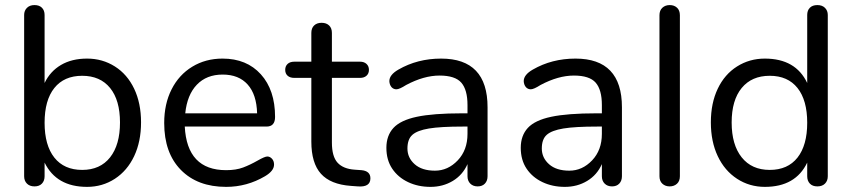

<svg xmlns="http://www.w3.org/2000/svg" viewBox="-20 -730 3358 757"><path d="M414.1 -109.6Q453.1 -159.2 453.1 -247.1Q453.1 -335 414.1 -383.1Q375 -431.2 304 -431.2Q232.9 -431.2 194.3 -383.1Q155.8 -335 155.8 -246.1Q155.8 -157.2 194.3 -108.6Q232.9 -60.1 304 -60.1Q375 -60.1 414.1 -109.6ZM323.2 6.8Q202.6 6.8 155.8 -88.9V-35.2Q155.8 -17.1 145.3 -6.1Q134.8 4.9 116 4.9Q97.2 4.9 86.2 -6.1Q75.2 -17.1 75.2 -35.2V-670.9Q75.2 -688 86.2 -699Q97.2 -710 116 -710Q134.8 -710 145.3 -699.5Q155.8 -689 155.8 -670.9V-402.8Q177.7 -448.7 220.5 -473.9Q263.2 -499 323.5 -499Q383.8 -499 432.9 -468Q481.9 -437 509 -380.1Q536.1 -323.2 536.1 -247.6Q536.1 -171.9 509 -114.5Q481.9 -57.1 432.9 -25.1Q383.8 6.8 323.2 6.8Z M710.4 -283.2H993.7Q991.7 -357.4 956.5 -396.7Q921.4 -436 857.9 -436Q794.4 -436 756.1 -396Q717.8 -356 710.4 -283.2ZM1064.5 -269Q1064.5 -231 1030.8 -231H708.5Q717.3 -59.1 871.6 -59.1Q910.6 -59.1 938.5 -69.6Q966.3 -80.1 995.4 -96.7Q1024.4 -113.3 1034.4 -113Q1044.4 -112.8 1052.5 -104Q1060.5 -95.2 1060.5 -81.1Q1060.5 -56.2 1024.9 -35.2Q953.6 6.8 871.6 6.8Q758.8 6.8 693.1 -60.1Q627.4 -127 627.4 -245.1Q627.4 -320.3 656.5 -377.7Q685.5 -435.1 738 -467Q790.5 -499 857.4 -499Q952.6 -499 1008.5 -437Q1064.5 -375 1064.5 -269Z M1440.4 -26.9Q1440.4 8.8 1390.6 4.9L1363.3 2.9Q1283.2 -2.9 1245.4 -44.9Q1207.5 -86.9 1207.5 -171.9V-422.9H1140.6Q1123.5 -422.9 1114 -431.4Q1104.5 -439.9 1104.5 -454.6Q1104.5 -469.2 1114 -478Q1123.5 -486.8 1140.6 -486.8H1207.5V-600.1Q1207.5 -619.1 1218.5 -629.6Q1229.5 -640.1 1248 -640.1Q1266.6 -640.1 1277.6 -629.6Q1288.6 -619.1 1288.6 -600.1V-486.8H1399.4Q1415.5 -486.8 1425 -478Q1434.6 -469.2 1434.6 -454.6Q1434.6 -439.9 1425 -431.4Q1415.5 -422.9 1399.4 -422.9H1288.6V-168Q1288.6 -112.8 1311 -88.4Q1333.5 -64 1378.4 -61L1405.3 -59.1Q1440.4 -55.7 1440.4 -26.9Z M1823.2 -202.1V-231H1805.2Q1717.3 -231 1671.4 -223.4Q1625.5 -215.8 1606 -198.5Q1586.4 -181.2 1586.4 -144.5Q1586.4 -107.9 1615 -82.5Q1643.6 -57.1 1694.8 -57.1Q1746.1 -57.1 1784.7 -97.7Q1823.2 -138.2 1823.2 -202.1ZM1902.3 -307.1V-35.2Q1902.3 -17.1 1891.8 -6.1Q1881.3 4.9 1863.3 4.9Q1845.2 4.9 1834.2 -6.1Q1823.2 -17.1 1823.2 -35.2V-83Q1804.2 -40 1765.1 -16.6Q1726.1 6.8 1677.2 6.8Q1628.4 6.8 1588.9 -12Q1549.3 -30.8 1526.4 -64.9Q1503.4 -99.1 1503.4 -147.2Q1503.4 -195.3 1531.2 -225.6Q1559.1 -255.9 1623.3 -269.5Q1687.5 -283.2 1801.3 -283.2H1823.2V-315.9Q1823.2 -376 1798.8 -404.1Q1774.4 -432.1 1712.9 -432.1Q1651.4 -432.1 1581.5 -395Q1554.7 -377.9 1543 -377.9Q1531.2 -377.9 1523.4 -386.7Q1515.6 -396.5 1515.1 -410.2Q1515.1 -435.1 1550.8 -455.6Q1626 -499 1719.2 -499Q1902.3 -499 1902.3 -307.1Z M2353 -202.1V-231H2335Q2247.1 -231 2201.2 -223.4Q2155.3 -215.8 2135.7 -198.5Q2116.2 -181.2 2116.2 -144.5Q2116.2 -107.9 2144.8 -82.5Q2173.3 -57.1 2224.6 -57.1Q2275.9 -57.1 2314.5 -97.7Q2353 -138.2 2353 -202.1ZM2432.1 -307.1V-35.2Q2432.1 -17.1 2421.6 -6.1Q2411.1 4.9 2393.1 4.9Q2375 4.9 2364 -6.1Q2353 -17.1 2353 -35.2V-83Q2334 -40 2294.9 -16.6Q2255.9 6.8 2207 6.8Q2158.2 6.8 2118.7 -12Q2079.1 -30.8 2056.2 -64.9Q2033.2 -99.1 2033.2 -147.2Q2033.2 -195.3 2061 -225.6Q2088.9 -255.9 2153.1 -269.5Q2217.3 -283.2 2331.1 -283.2H2353V-315.9Q2353 -376 2328.6 -404.1Q2304.2 -432.1 2242.7 -432.1Q2181.2 -432.1 2111.3 -395Q2084.5 -377.9 2072.8 -377.9Q2061 -377.9 2053.2 -386.7Q2045.4 -396.5 2044.9 -410.2Q2044.9 -435.1 2080.6 -455.6Q2155.8 -499 2249 -499Q2432.1 -499 2432.1 -307.1Z M2580.1 -35.2V-669.9Q2580.1 -689 2591.6 -699.5Q2603 -710 2620.6 -710Q2638.2 -710 2649.4 -699.5Q2660.6 -689 2660.6 -669.9V-35.2Q2660.6 -16.1 2649.2 -5.6Q2637.7 4.9 2620.4 4.9Q2603 4.9 2591.6 -5.6Q2580.1 -16.1 2580.1 -35.2Z M3124.3 -108.6Q3162.6 -157.2 3162.6 -246.1Q3162.6 -335 3124.3 -383.1Q3085.9 -431.2 3014.9 -431.2Q2943.8 -431.2 2904.3 -383.1Q2864.7 -335 2864.7 -247.1Q2864.7 -159.2 2904.3 -109.6Q2943.8 -60.1 3014.9 -60.1Q3085.9 -60.1 3124.3 -108.6ZM3162.6 -88.9Q3116.7 6.8 2995.6 6.8Q2935.1 6.8 2886 -25.1Q2836.9 -57.1 2809.8 -114.5Q2782.7 -171.9 2782.7 -247.6Q2782.7 -323.2 2809.8 -380.1Q2836.9 -437 2886 -468Q2935.1 -499 2995.6 -499Q3117.2 -499 3162.6 -402.8V-670.9Q3162.6 -689 3173.1 -699.5Q3183.6 -710 3202.6 -710Q3221.7 -710 3232.7 -699Q3243.7 -688 3243.7 -670.9V-35.2Q3243.7 -17.1 3232.7 -6.1Q3221.7 4.9 3202.6 4.9Q3183.6 4.9 3173.1 -6.1Q3162.6 -17.1 3162.6 -35.2Z"/></svg>

Font: Nunito-Regular
Style: Regular
Weight: 400
Designer: Vernon Adams
Foundry: newtypography
Version: Version 3.000